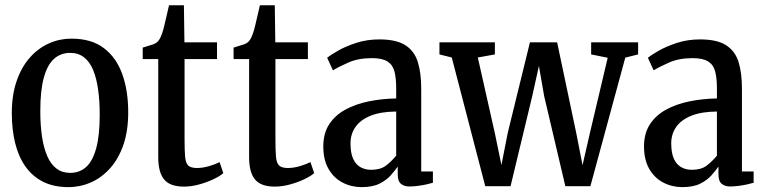

<svg xmlns="http://www.w3.org/2000/svg" viewBox="-20 -718 2966 748"><path d="M26 -277Q26 -348 44.8 -402.2Q63.5 -456.5 96.2 -493.5Q129 -530.5 170.8 -549Q212.5 -567.5 258 -567.5Q336 -567.5 384.8 -530.5Q433.5 -493.5 456.5 -428.8Q479.5 -364 479.5 -280.5Q479.5 -208.5 460.8 -154Q442 -99.5 409.2 -62.8Q376.5 -26 334.5 -7.5Q292.5 11 247 11Q189 11 147.2 -10.2Q105.5 -31.5 78.5 -70.2Q51.5 -109 38.8 -161.5Q26 -214 26 -277ZM253.5 -44.5Q290.5 -44.5 316 -67.8Q341.5 -91 355 -141.2Q368.5 -191.5 368.5 -271Q368.5 -325 362.2 -369.2Q356 -413.5 342.8 -445.5Q329.5 -477.5 307.2 -494.8Q285 -512 253.5 -512Q216.5 -512 190.5 -488.8Q164.5 -465.5 150.8 -415.8Q137 -366 137 -285.5Q137 -231 143.5 -186.8Q150 -142.5 163.8 -110.5Q177.5 -78.5 199.8 -61.5Q222 -44.5 253.5 -44.5Z M696.5 9Q642.5 9 619.5 -18.8Q596.5 -46.5 596.5 -105.5V-488H536V-532.5Q545.5 -536 556 -538.8Q566.5 -541.5 575.5 -544.8Q584.5 -548 589 -551.5Q594.5 -555.5 598.2 -560.5Q602 -565.5 605.2 -572.5Q608.5 -579.5 611.5 -588Q616 -600.5 621 -622Q626 -643.5 631 -664.8Q636 -686 638.5 -697.5H696.5L698.5 -553H825.5V-488H699V-178.5Q699 -131.5 701.2 -106.8Q703.5 -82 713.8 -72.8Q724 -63.5 747.5 -63.5Q770.5 -63.5 796 -71.2Q821.5 -79 835.5 -86.5L850 -43.5Q836.5 -31.5 811 -19.5Q785.5 -7.5 755.2 0.8Q725 9 696.5 9Z M1050.5 9Q996.5 9 973.5 -18.8Q950.5 -46.5 950.5 -105.5V-488H890V-532.5Q899.5 -536 910 -538.8Q920.5 -541.5 929.5 -544.8Q938.5 -548 943 -551.5Q948.5 -555.5 952.2 -560.5Q956 -565.5 959.2 -572.5Q962.5 -579.5 965.5 -588Q970 -600.5 975 -622Q980 -643.5 985 -664.8Q990 -686 992.5 -697.5H1050.5L1052.5 -553H1179.5V-488H1053V-178.5Q1053 -131.5 1055.2 -106.8Q1057.5 -82 1067.8 -72.8Q1078 -63.5 1101.5 -63.5Q1124.5 -63.5 1150 -71.2Q1175.5 -79 1189.5 -86.5L1204 -43.5Q1190.5 -31.5 1165 -19.5Q1139.5 -7.5 1109.2 0.8Q1079 9 1050.5 9Z M1389 11Q1348.5 11 1314.5 -6.8Q1280.5 -24.5 1260 -59.8Q1239.5 -95 1239.5 -147.5Q1239.5 -198.5 1262.5 -233.8Q1285.5 -269 1325.2 -290.8Q1365 -312.5 1416 -323Q1467 -333.5 1523.5 -334.5V-374Q1523.5 -413.5 1516.8 -439.5Q1510 -465.5 1489.5 -478.5Q1469 -491.5 1428.5 -491.5Q1375.5 -491.5 1336.8 -474.2Q1298 -457 1277 -444L1254.5 -493Q1266.5 -503 1296 -520Q1325.5 -537 1367.5 -550.8Q1409.5 -564.5 1457.5 -564.5Q1524.5 -564.5 1559.8 -541.5Q1595 -518.5 1608 -475.8Q1621 -433 1621 -373V-50H1666.5V-6Q1657 -3 1641 0.5Q1625 4 1607.5 6.2Q1590 8.5 1574.5 8.5Q1555 8.5 1542.2 -1.8Q1529.5 -12 1529.5 -38.5V-69Q1519 -54 1502.5 -35.2Q1486 -16.5 1459 -2.8Q1432 11 1389 11ZM1425.5 -56.5Q1461.5 -56.5 1482.5 -72Q1503.5 -87.5 1523.5 -111.5V-283.5Q1463 -283 1423.5 -267Q1384 -251 1364.8 -223.2Q1345.5 -195.5 1345.5 -159.5Q1345.5 -121.5 1356 -99Q1366.5 -76.5 1384.8 -66.5Q1403 -56.5 1425.5 -56.5Z M1692 -506V-553H1908V-506L1841.5 -494L1908 -198.5L1933.5 -75L1958 -200L2044.5 -553H2150.5L2225 -199.5L2249.5 -74.5L2278 -199L2347.5 -493L2283 -506V-553H2466V-506L2416 -493.5L2280 7.5H2182.5L2100 -343.5L2079.5 -461L2053.5 -343.5L1969 7.5H1870.5L1740 -494Z M2638.5 11Q2598 11 2564 -6.8Q2530 -24.5 2509.5 -59.8Q2489 -95 2489 -147.5Q2489 -198.5 2512 -233.8Q2535 -269 2574.8 -290.8Q2614.5 -312.5 2665.5 -323Q2716.5 -333.5 2773 -334.5V-374Q2773 -413.5 2766.2 -439.5Q2759.5 -465.5 2739 -478.5Q2718.5 -491.5 2678 -491.5Q2625 -491.5 2586.2 -474.2Q2547.5 -457 2526.5 -444L2504 -493Q2516 -503 2545.5 -520Q2575 -537 2617 -550.8Q2659 -564.5 2707 -564.5Q2774 -564.5 2809.2 -541.5Q2844.5 -518.5 2857.5 -475.8Q2870.5 -433 2870.5 -373V-50H2916V-6Q2906.5 -3 2890.5 0.5Q2874.5 4 2857 6.2Q2839.5 8.5 2824 8.5Q2804.5 8.5 2791.8 -1.8Q2779 -12 2779 -38.5V-69Q2768.5 -54 2752 -35.2Q2735.5 -16.5 2708.5 -2.8Q2681.5 11 2638.5 11ZM2675 -56.5Q2711 -56.5 2732 -72Q2753 -87.5 2773 -111.5V-283.5Q2712.5 -283 2673 -267Q2633.5 -251 2614.2 -223.2Q2595 -195.5 2595 -159.5Q2595 -121.5 2605.5 -99Q2616 -76.5 2634.2 -66.5Q2652.5 -56.5 2675 -56.5Z"/></svg>

Font: Merriweather 24pt SemiCondensed
Style: Regular
Weight: 400
Width: 4
Designer: Eben Sorkin
Foundry: Eben Sorkin
Version: Version 2.100